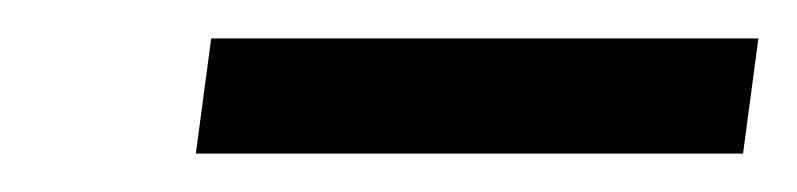

<svg xmlns="http://www.w3.org/2000/svg" viewBox="-20 -660 415 100"><path d="M82 -580H367L375 -640H90Z"/></svg>

Font: Unageo
Style: Light-Italic
Weight: 300
Designer: Richard Sepsi
Foundry: Richard Sepsi
Version: Version 2.000